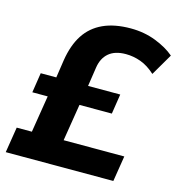

<svg xmlns="http://www.w3.org/2000/svg" viewBox="-106 -811 850 905"><g transform="rotate(15 318.5 -358.0)"><path d="M3 0 23 -125H97L126 -305H51L66 -402H142L155 -489Q167 -565 199.5 -615Q232 -665 287.5 -690.5Q343 -716 422 -716Q488 -716 544.5 -694Q601 -672 637 -641L575 -535Q540 -567 504 -580Q468 -593 431 -593Q378 -593 348 -567.5Q318 -542 311 -495L297 -402H454L439 -305H281L252 -125H548L528 0Z"/></g></svg>

Font: Nunito Sans 12pt ExtraLight ExtraBold
Style: Italic
Weight: 800
Italic angle: -9°
Version: Version 3.101;gftools[0.9.27]